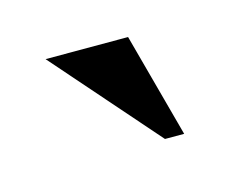

<svg xmlns="http://www.w3.org/2000/svg" viewBox="-36 -727 244 203"><g transform="rotate(-15 85.5 -625.0)"><path d="M146 -567.9H125L24.9 -682.1H115.2Z"/></g></svg>

Font: Moniqa Black Heading
Style: Regular
Weight: 900
Designer: Rajesh Rajput
Foundry: Rajesh Rajput
Version: Version 1.000